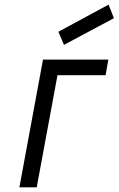

<svg xmlns="http://www.w3.org/2000/svg" viewBox="-20 -802 508 822"><path d="M253.9 -609.9 230 -666 444.8 -782.2 467.8 -724.1ZM63 0 164.1 -546.9H443.8L432.1 -480H226.1L137.2 0Z"/></svg>

Font: Involve
Style: Italic
Weight: 400
Italic angle: -10.5°
Designer: Stefan Peev
Foundry: Context Ltd.
Version: Version 1.001